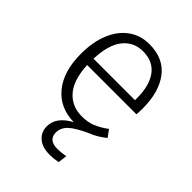

<svg xmlns="http://www.w3.org/2000/svg" viewBox="-214 -642 962 962"><g transform="rotate(45 267.5 -161.0)"><path d="M475 -239H126Q131 -137 174.5 -87.5Q218 -38 289 -38Q330 -38 361.5 -50.5Q393 -63 430 -90L457 -53Q415 -19 374 -4Q308 26 281 51.5Q254 77 254 112Q254 137 270 150.5Q286 164 318 164Q340 164 375 158L369 206Q339 212 311 212Q258 212 229 186.5Q200 161 200 121Q200 54 281 11Q180 9 122 -62Q64 -133 64 -257Q64 -340 89.5 -402.5Q115 -465 162.5 -499.5Q210 -534 273 -534Q373 -534 425 -466.5Q477 -399 477 -281Q477 -259 475 -239ZM420 -299Q420 -387 383.5 -436.5Q347 -486 275 -486Q210 -486 170 -436Q130 -386 126 -284H420Z"/></g></svg>

Font: Statis Sans Light
Style: Regular
Weight: 300
Designer: bBox Type GmbH
Foundry: bBox Type GmbH
Version: Version 1.000